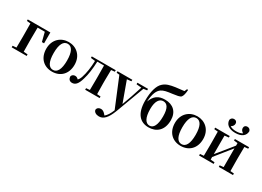

<svg xmlns="http://www.w3.org/2000/svg" viewBox="-19 -1891 4369 3197"><g transform="rotate(30 2165.0 -293.0)"><path d="M37 -507 108 -500C109 -442 110 -355 110 -293V-235C110 -179 109 -94 108 -36L37 -30V0H325V-30L247 -37L245 -235V-293L247 -500H385L429 -327H471V-536H37Z M818 16C976 16 1090 -90 1090 -270C1090 -449 966 -552 818 -552C671 -552 547 -448 547 -270C547 -92 659 16 818 16ZM818 -17C737 -17 690 -100 690 -268C690 -437 737 -518 818 -518C899 -518 946 -437 946 -268C946 -100 899 -17 818 -17Z M1519 0H1728V-30L1659 -36C1657 -94 1656 -179 1656 -235V-301C1656 -357 1657 -442 1659 -500L1728 -507V-536H1268V-507L1352 -497C1348 -365 1331 -255 1301 -164C1289 -127 1275 -104 1256 -86C1236 -107 1217 -118 1193 -118C1163 -118 1138 -105 1125 -74C1125 -18 1155 11 1201 11C1259 11 1305 -25 1341 -155C1370 -249 1386 -368 1391 -506H1520L1522 -301V-235L1520 -36L1450 -30V0Z M2145 -507 2242 -497 2174 -290 2107 -104 1964 -498 2047 -507V-536H1762V-507L1818 -501L2046 51C2015 128 1983 180 1942 212L1927 194C1902 165 1875 144 1840 144C1805 144 1770 162 1764 201C1767 245 1816 271 1868 271C1951 271 2017 212 2081 43L2282 -498L2349 -507V-536H2145Z M2676 -17C2601 -17 2548 -91 2548 -266C2548 -420 2604 -486 2674 -486C2748 -486 2796 -426 2796 -264C2796 -98 2750 -17 2676 -17ZM2674 16C2816 16 2940 -69 2940 -272C2940 -434 2840 -523 2688 -523C2560 -523 2487 -471 2440 -345C2449 -499 2485 -575 2540 -614C2588 -646 2643 -655 2746 -668C2819 -679 2874 -684 2899 -709C2920 -734 2932 -784 2936 -852L2915 -857L2893 -807C2845 -799 2782 -796 2731 -788C2634 -773 2567 -758 2510 -706C2440 -646 2405 -512 2405 -342C2405 -85 2518 16 2674 16Z M3291 16C3449 16 3563 -90 3563 -270C3563 -449 3439 -552 3291 -552C3144 -552 3020 -448 3020 -270C3020 -92 3132 16 3291 16ZM3291 -17C3210 -17 3163 -100 3163 -268C3163 -437 3210 -518 3291 -518C3372 -518 3419 -437 3419 -268C3419 -100 3372 -17 3291 -17Z M3971 -626C4099 -626 4162 -685 4163 -768C4153 -803 4129 -818 4098 -818C4063 -818 4040 -797 4040 -761C4040 -730 4059 -703 4090 -686C4059 -666 4021 -657 3971 -657C3921 -657 3883 -666 3852 -686C3883 -703 3902 -730 3902 -761C3902 -797 3879 -818 3844 -818C3813 -818 3790 -803 3779 -768C3780 -687 3843 -626 3971 -626ZM4019 -507 4091 -499V-450L3949 -274L3841 -142V-498L3920 -507V-536H3640V-507L3711 -500C3712 -442 3713 -357 3713 -301V-235C3713 -179 3712 -94 3711 -36L3640 -30V0H3920V-30L3841 -38V-87L3978 -258L4091 -398V-37L4019 -30V0H4292V-30L4222 -36L4220 -235V-301L4222 -500L4292 -507V-536H4019Z"/></g></svg>

Font: GenRyuMin2 TW B
Style: Regular
Weight: 700
Version: Version 2.100;PS 2.1;hotconv 16.6.51;makeotf.lib2.5.65220 DE